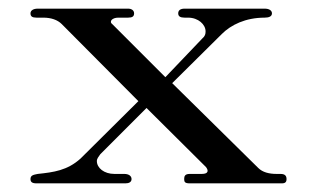

<svg xmlns="http://www.w3.org/2000/svg" viewBox="-20 -424 730 444"><path d="M64.4 0H270.3C278.2 0 284.2 -3 284.2 -9.9C284.2 -16.8 278.2 -21.8 267.3 -21.8H244.6C220.8 -21.8 204 -35.6 204 -51.5C204 -57.4 207.9 -61.4 211.9 -67.3L318.8 -174.3L456.4 -37.6C462.4 -29.7 462.4 -21.8 446.5 -21.8H418.8C407.9 -21.8 405.9 -16.8 405.9 -9.9C405.9 -3 407.9 0 418.8 0H631.7C639.6 0 642.6 -3 642.6 -9.9C642.6 -16.8 639.6 -21.8 628.7 -21.8H619.8C602 -21.8 587.1 -25.7 577.2 -35.6L378.2 -231.7L493.1 -345.5C513.9 -366.3 547.5 -383.2 592.1 -383.2C602 -383.2 608.9 -386.1 608.9 -393.1C608.9 -400 602 -404 592.1 -404H406.9C397 -404 392.1 -400 392.1 -393.1C392.1 -386.1 397 -383.2 406.9 -383.2H414.9C438.6 -383.2 455.4 -367.3 455.4 -351.5C455.4 -345.5 454.5 -340.6 447.5 -334.7L362.4 -245.5L240.6 -367.3C230.7 -374.3 239.6 -383.2 253.5 -383.2H276.2C286.1 -383.2 290.1 -386.1 290.1 -393.1C290.1 -400 284.2 -404 276.2 -404H67.3C57.4 -404 50.5 -400 50.5 -393.1C50.5 -386.1 54.5 -383.2 64.4 -383.2H80.2C98 -383.2 112.9 -378.2 122.8 -368.3L300 -190.1L166.3 -57.4C135.6 -29.7 104 -25.7 67.3 -21.8C57.4 -19.8 50.5 -18.8 50.5 -9.9C50.5 -3 54.5 0 64.4 0Z"/></svg>

Font: Biblismive
Style: Regular
Weight: 400
Designer: Susan Drake
Foundry: Susan Drake
Version: Version 1.0; ttfautohint (v1.8.4.7-5d5b)